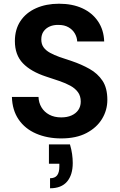

<svg xmlns="http://www.w3.org/2000/svg" viewBox="-20 -732 643 1032"><path d="M309 12Q234 12 174 -14Q114 -40 80 -90Q46 -140 44 -211H187Q188 -180 203 -155Q218 -130 245 -115.5Q272 -101 309 -101Q341 -101 364.5 -111.5Q388 -122 401 -141Q414 -160 414 -186Q414 -216 399 -236.5Q384 -257 358.5 -271Q333 -285 299.5 -296.5Q266 -308 229 -320Q146 -347 103 -392Q60 -437 60 -511Q60 -574 90 -619Q120 -664 174 -688Q228 -712 297 -712Q369 -712 422.5 -687.5Q476 -663 507 -617Q538 -571 540 -509H395Q394 -532 382 -552.5Q370 -573 348 -585.5Q326 -598 296 -598Q269 -599 248 -590Q227 -581 214.5 -563.5Q202 -546 202 -520Q202 -495 214 -478Q226 -461 248.5 -448.5Q271 -436 300.5 -425.5Q330 -415 365 -404Q418 -386 461.5 -361.5Q505 -337 531 -298Q557 -259 557 -195Q557 -140 528.5 -93Q500 -46 445 -17Q390 12 309 12ZM249 280V226Q275 226 287 210.5Q299 195 299 163V148H243V44H356Q364 71 367.5 96Q371 121 371 144Q371 208 340.5 244Q310 280 249 280Z"/></svg>

Font: DM Sans 17pt
Style: Bold
Weight: 700
Version: Version 4.004;gftools[0.9.30]